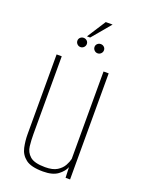

<svg xmlns="http://www.w3.org/2000/svg" viewBox="-136 -768 633 842"><g transform="rotate(20 180.5 -347.0)"><path d="M173 8Q117 8 92 -11.5Q67 -31 60.5 -61.5Q54 -92 54 -123V-495H78V-132Q78 -104 81 -76.5Q84 -49 104.5 -31Q125 -13 175 -13Q211 -13 231 -25.5Q251 -38 260.5 -55.5Q270 -73 273 -87V-495H297V0H276L274 -49Q266 -28 242 -10Q218 8 173 8ZM141 -561Q132 -561 125.5 -567.5Q119 -574 119 -583Q119 -592 125.5 -598Q132 -604 141 -604Q150 -604 156.5 -598Q163 -592 163 -583Q163 -574 156.5 -567.5Q150 -561 141 -561ZM221 -561Q212 -561 205.5 -567.5Q199 -574 199 -583Q199 -592 205.5 -598Q212 -604 221 -604Q230 -604 236.5 -598Q243 -592 243 -583Q243 -574 236.5 -567.5Q230 -561 221 -561ZM152 -615 208 -702H240L167 -615Z"/></g></svg>

Font: Alumni Sans Thin Thin
Style: Regular
Weight: 250
Version: Version 1.018